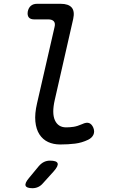

<svg xmlns="http://www.w3.org/2000/svg" viewBox="-20 -750 640 1010"><path d="M268 -224Q252 -154 269 -117Q286 -80 328 -80Q348 -80 367.5 -83Q387 -86 412 -97Q435 -108 449 -102.5Q463 -97 471 -78Q479 -58 471.5 -41.5Q464 -25 444 -15Q411 1 375 5.5Q339 10 297 10Q261 10 233 -3Q205 -16 187.5 -43Q170 -70 166 -111Q162 -152 175 -207L267 -608Q272 -628 263 -638Q254 -648 234 -648H160Q140 -648 131.5 -658.5Q123 -669 126 -689Q130 -709 142.5 -719.5Q155 -730 175 -730H299Q340 -730 357 -710.5Q374 -691 365 -650ZM132 187 184 124Q197 109 211.5 102Q226 95 243 95Q278 95 283 109Q288 123 262 152L206 214Q195 227 181 233.5Q167 240 151 240Q119 240 114.5 226.5Q110 213 132 187Z"/></svg>

Font: Maple Mono Normal NL
Style: Italic
Weight: 400
Italic angle: -10°
Monospace: yes
Designer: subframe7536
Version: Version 7.000